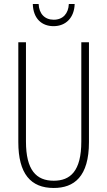

<svg xmlns="http://www.w3.org/2000/svg" viewBox="-20 -924 533 954"><path d="M351 -904H322C320 -857 293 -826 247 -826C202 -826 174 -856 172 -904H143C145 -831 188 -794 246 -794C308 -794 349 -837 351 -904ZM422 -218V-714H384V-221C384 -73 329 -26 247 -26C160 -26 109 -79 109 -221V-714H71V-218C71 -60 133 10 247 10C348 10 422 -46 422 -218Z"/></svg>

Font: Noto Sans Sinhala ExtraCondensed ExtraLight
Style: Regular
Weight: 200
Width: 2
Designer: Jelle Bosma - Monotype Design Team
Foundry: Monotype Imaging Inc.
Version: Version 2.006